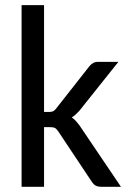

<svg xmlns="http://www.w3.org/2000/svg" viewBox="-20 -714 495 734"><path d="M148.4 -694.3V-286.1H168Q177.2 -286.1 182.9 -288.6Q188.5 -291 194.8 -299.3L321.8 -460.9Q328.6 -468.8 335.9 -473.1Q343.3 -477.5 354.5 -477.5H432.6L282.7 -289.6Q275.9 -282.2 269 -276.1Q262.2 -270 254.4 -265.1Q262.7 -259.8 269.3 -252.2Q275.9 -244.6 282.7 -236.3L442.4 0H365.2Q355 0 347.2 -3.7Q339.4 -7.3 333 -16.1L202.6 -211.9Q195.8 -221.7 189.7 -224.9Q183.6 -228 170.4 -228H148.4V0H62.5V-694.3Z"/></svg>

Font: Carlito
Style: Regular
Weight: 400
Designer: Lukasz Dziedzic
Foundry: tyPoland Lukasz Dziedzic
Version: Version 1.104